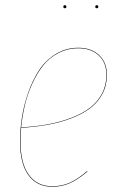

<svg xmlns="http://www.w3.org/2000/svg" viewBox="-20 -711 462 740"><path d="M235.8 -685.1Q235.8 -679.2 230 -679.2Q224.1 -679.2 224.1 -685.1Q224.1 -690.9 230 -690.9Q235.8 -690.9 235.8 -685.1ZM358.9 -685.1Q358.9 -679.2 353 -679.2Q347.2 -679.2 347.2 -685.1Q347.2 -690.9 353 -690.9Q358.9 -690.9 358.9 -685.1ZM392.1 -421.9Q392.1 -381.8 374.5 -348.9Q356.9 -315.9 326.9 -293.5Q296.9 -271 254.4 -254.9Q211.9 -238.8 164.3 -230.2Q116.7 -221.7 61.5 -218.3Q59.1 -187.5 59.1 -165Q59.1 -81.5 91.1 -37.4Q123 6.8 181.2 6.8Q219.2 6.8 250 -7.3Q280.8 -21.5 315.9 -51.8L316.9 -49.8Q281.2 -19.5 250.2 -5.4Q219.2 8.8 181.2 8.8Q122.1 8.8 89.6 -35.9Q57.1 -80.6 57.1 -165Q57.1 -210.4 64.5 -258.1Q71.8 -305.7 88.9 -354.5Q106 -403.3 131.1 -441.2Q156.2 -479 195.3 -502.9Q234.4 -526.9 282.2 -526.9Q331.1 -526.9 361.6 -499Q392.1 -471.2 392.1 -421.9ZM282.2 -524.9Q240.2 -524.9 204.8 -506.3Q169.4 -487.8 145.5 -457.5Q121.6 -427.2 103.5 -386.7Q85.4 -346.2 75.7 -304.9Q65.9 -263.7 61.5 -220.2Q117.2 -223.1 164.8 -231.9Q212.4 -240.7 254.6 -256.8Q296.9 -272.9 326.4 -295.4Q356 -317.9 373 -350.1Q390.1 -382.3 390.1 -421.9Q390.1 -470.7 360.1 -497.8Q330.1 -524.9 282.2 -524.9Z"/></svg>

Font: Fira Sans Compressed Two
Style: Italic
Weight: 100
Width: 3
Italic angle: -8°
Designer: Carrois Corporate & Edenspiekermann AG
Foundry: Carrois Corporate GbR & Edenspiekermann AG
Version: Version 4.203;PS 004.203;hotconv 1.0.88;makeotf.lib2.5.64775